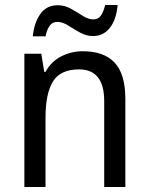

<svg xmlns="http://www.w3.org/2000/svg" viewBox="-20 -752 599 772"><path d="M313 -546Q398 -546 441 -500Q484 -454 484 -355V0H399V-345Q399 -473 298 -473Q223 -473 193 -424.5Q163 -376 163 -278V0H78V-536H146L158 -463H163Q186 -505 226.5 -525.5Q267 -546 313 -546ZM112 -606Q117 -660 142 -695.5Q167 -731 212 -731Q240 -731 265 -717Q290 -703 312.5 -688.5Q335 -674 355 -674Q375 -674 385.5 -689Q396 -704 403 -732H453Q448 -674 422 -640.5Q396 -607 354 -607Q327 -607 302 -621Q277 -635 254 -649.5Q231 -664 211 -664Q191 -664 180 -649Q169 -634 163 -606Z"/></svg>

Font: Noto Sans Ethiopic SemCond
Style: Regular
Weight: 400
Width: 4
Designer: Monotype Design Team
Foundry: Monotype Imaging Inc.
Version: Version 2.102; ttfautohint (v1.8.4.7-5d5b)